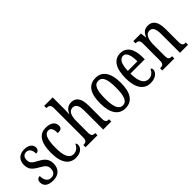

<svg xmlns="http://www.w3.org/2000/svg" viewBox="92 -1622 2494 2494"><g transform="rotate(-45 1338.5 -375.0)"><path d="M173 10C272 10 330 -49 330 -143C330 -227 290 -268 209 -310C139 -347 113 -368 113 -423C113 -470 137 -502 182 -502C231 -502 260 -465 260 -395C296 -395 316 -417 316 -452C316 -502 274 -545 189 -545C102 -545 43 -495 43 -405C43 -321 80 -285 170 -235C236 -198 258 -174 258 -125C258 -67 231 -34 175 -34C115 -34 87 -86 87 -157C58 -157 30 -140 30 -94C30 -24 84 10 173 10Z M588 10C689 10 727 -47 727 -89C727 -108 721 -119 711 -127C693 -84 657 -45 600 -45C525 -45 491 -123 491 -266C491 -445 528 -497 585 -497C635 -497 648 -446 648 -384C704 -384 727 -398 727 -444C727 -509 674 -546 584 -546C482 -546 403 -479 403 -265C403 -70 479 10 588 10Z M772 0H992V-41H990C955 -41 928 -48 928 -108V-321C928 -421 954 -484 1017 -484C1076 -484 1097 -434 1097 -347V0H1245V-41H1243C1207 -41 1184 -50 1184 -113V-349C1184 -486 1138 -546 1053 -546C984 -546 947 -501 928 -454H925C925 -462 928 -499 928 -531V-760H772V-719H779C810 -719 841 -710 841 -651V-113C841 -50 813 -41 779 -41H772Z M1498 10C1623 10 1689 -81 1689 -269C1689 -456 1617 -546 1501 -546C1374 -546 1309 -456 1309 -269C1309 -81 1381 10 1498 10ZM1500 -41C1426 -41 1398 -119 1398 -269C1398 -418 1425 -494 1499 -494C1574 -494 1600 -418 1600 -269C1600 -119 1574 -41 1500 -41Z M1962 10C2064 10 2109 -50 2109 -91C2109 -109 2100 -119 2089 -124C2070 -81 2035 -45 1980 -45C1904 -45 1862 -114 1861 -264H2124V-304C2124 -462 2060 -546 1954 -546C1839 -546 1773 -452 1773 -264C1773 -90 1840 10 1962 10ZM2038 -313H1862C1865 -430 1896 -496 1956 -496C2015 -496 2037 -422 2038 -313Z M2182 0H2403V-41H2398C2363 -41 2338 -48 2338 -108V-321C2338 -405 2360 -485 2431 -485C2487 -485 2507 -432 2507 -347V0H2655V-41H2651C2616 -41 2593 -50 2593 -113V-349C2593 -486 2546 -546 2462 -546C2404 -546 2366 -522 2339 -454H2335L2325 -536H2186V-495H2191C2225 -495 2252 -486 2252 -427V-113C2252 -50 2225 -41 2189 -41H2182Z"/></g></svg>

Font: Noto Serif Devanagari ExtraCondensed
Style: Regular
Weight: 400
Width: 2
Designer: Universal Thirst, Indian Type Foundry and the Monotype Design Team
Foundry: Monotype Imaging Inc.
Version: Version 2.004